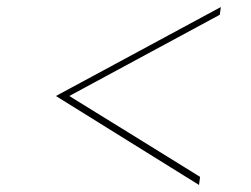

<svg xmlns="http://www.w3.org/2000/svg" viewBox="-20 -511 715 546"><path d="M546 15Q444 -48 342.5 -111.5Q241 -175 139 -238Q256 -301 373.5 -364.5Q491 -428 608 -491L605 -469Q498 -411 391 -353.5Q284 -296 177 -238Q269 -181 362.5 -123.5Q456 -66 549 -8Z"/></svg>

Font: Josefin Sans Thin Thin
Style: Italic
Weight: 250
Italic angle: -7°
Version: Version 2.000